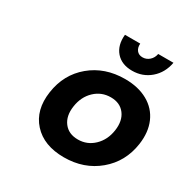

<svg xmlns="http://www.w3.org/2000/svg" viewBox="-170 -910 1051 1070"><g transform="rotate(30 355.5 -375.0)"><path d="M129.9 -269Q147.9 -392.6 238 -467.8Q328.1 -543 458 -543Q543 -543 603.8 -509Q664.6 -475.1 691.7 -412.8Q718.8 -350.6 707 -269Q689 -146 598.4 -70.1Q507.8 5.9 378.9 5.9Q249.5 5.9 180.7 -70.1Q111.8 -146 129.9 -269ZM397 -119.1Q456.1 -119.1 499 -160.2Q542 -201.2 551.8 -267.1Q561.5 -333 530.5 -374Q499.5 -415 439.9 -415Q379.9 -415 336.9 -374Q293.9 -333 284.2 -267.1Q274.4 -201.2 305.7 -160.2Q336.9 -119.1 397 -119.1ZM333 -755.9H431.2Q429.2 -729 442.4 -712.4Q455.6 -695.8 480 -695.8Q504.4 -695.8 523.2 -712.4Q542 -729 546.9 -755.9H645Q632.3 -686.5 583.3 -644.3Q534.2 -602.1 466.8 -602.1Q399.4 -602.1 362.8 -644Q326.2 -686 333 -755.9Z"/></g></svg>

Font: Trueno SemiBold
Style: Italic
Weight: 600
Designer: Julieta Ulanovsky
Foundry: Julieta Ulanovsky
Version: Version 3.001b | FøM Fix